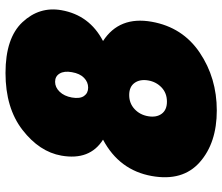

<svg xmlns="http://www.w3.org/2000/svg" viewBox="-75 -721 807 697"><g transform="rotate(-90 328.5 -372.5)"><path d="M170 -402Q94 -450 112 -553Q126 -633 205.5 -694.5Q285 -756 412 -756Q539 -756 596.5 -694.5Q654 -633 640 -553Q622 -451 528 -402Q619 -343 598 -225Q578 -113 486 -51Q394 11 276 11Q158 11 88 -51Q18 -113 38 -225Q59 -343 170 -402ZM323 -515Q318 -486 328.5 -471Q339 -456 359 -456Q379 -456 394.5 -471Q410 -486 415 -515Q420 -543 410 -559.5Q400 -576 380 -576Q360 -576 344 -559.5Q328 -543 323 -515ZM308 -170Q339 -170 359.5 -189.5Q380 -209 385 -238Q390 -268 376 -287.5Q362 -307 332 -307Q302 -307 281 -287.5Q260 -268 255 -238Q250 -208 264 -189Q278 -170 308 -170Z"/></g></svg>

Font: Poppins Black
Style: Italic
Weight: 900
Italic angle: -10°
Designer: Ninad Kale (Devanagari), Jonny Pinhorn (Latin)
Foundry: Indian Type Foundry
Version: Version 3.200;PS 1.000;hotconv 16.6.54;makeotf.lib2.5.65590